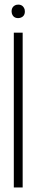

<svg xmlns="http://www.w3.org/2000/svg" viewBox="-20 -828 161 848"><path d="M31.2 -777.3Q31.2 -799.8 51.8 -806.6Q55.7 -807.6 60.5 -807.6Q82 -807.6 88.9 -786.1Q89.8 -782.2 89.8 -777.3Q89.8 -754.9 68.4 -749Q64.5 -748 60.5 -748Q38.1 -748 32.2 -769.5Q31.2 -773.4 31.2 -777.3ZM41 0V-683.6H80.1V0Z"/></svg>

Font: Post No Bills Colombo Light
Style: Regular
Weight: 300
Designer: Kosala Senevirathne, Siva Puranthara, Lasantha Premarathna, Tharique Azeez
Foundry: Mooniak
Version: Version 1.220 ; ttfautohint (v1.6)